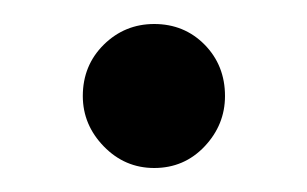

<svg xmlns="http://www.w3.org/2000/svg" viewBox="-20 -133 256 160"><path d="M108.5 7Q84 7 66.5 -11Q49 -29 49 -53Q49 -78.5 66.5 -95.8Q84 -113 108.5 -113Q133.5 -113 150.5 -95.8Q167.5 -78.5 167.5 -53Q167.5 -29 150.5 -11Q133.5 7 108.5 7Z"/></svg>

Font: Fraunces 9pt Light
Style: Regular
Weight: 300
Version: Version 1.000;[0bf87f6ff]